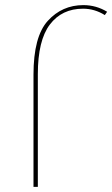

<svg xmlns="http://www.w3.org/2000/svg" viewBox="-20 -731 439 751"><path d="M111 -439Q111 -588 167 -649.5Q223 -711 306 -711Q356 -711 399 -685L390 -672Q350 -697 305 -697Q222 -697 175 -635Q128 -573 128 -441V0H111Z"/></svg>

Font: Ysabeau Infant Thin
Style: Regular
Weight: 200
Designer: Christian Thalmann (Catharsis Fonts)
Version: Version 0.003